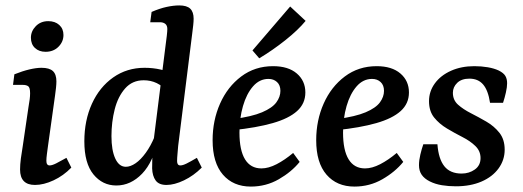

<svg xmlns="http://www.w3.org/2000/svg" viewBox="-20 -675 1927 708"><path d="M109 7Q54 7 54 -50Q54 -68 57 -91Q60 -114 64 -137L85 -280Q88 -297 89.5 -309Q91 -321 91 -331Q91 -352 84 -357Q77 -362 64 -362H28L33 -401Q63 -413 88.5 -419Q114 -425 133 -425Q162 -425 175 -413Q188 -401 188 -375Q188 -365 186.5 -351Q185 -337 183 -323L157 -137Q155 -122 153 -107Q151 -92 151 -82Q151 -65 163 -65Q172 -65 187 -72.5Q202 -80 225 -93L243 -57Q214 -27 177.5 -10Q141 7 109 7ZM148 -484Q124 -484 109 -498Q94 -512 94 -536Q94 -560 112 -578.5Q130 -597 158 -597Q183 -597 198.5 -583Q214 -569 214 -546Q214 -521 195.5 -502.5Q177 -484 148 -484Z M594 7Q566 7 554 -9.5Q542 -26 541 -54Q541 -68 541.5 -87Q542 -106 543 -129L591 -511Q593 -525 595 -542.5Q597 -560 597 -568Q597 -581 589.5 -587Q582 -593 570 -593H534L539 -631Q569 -644 594.5 -649.5Q620 -655 641 -655Q669 -655 681.5 -643Q694 -631 694 -606Q694 -596 692.5 -582Q691 -568 689 -553L637 -137Q636 -123 634.5 -107.5Q633 -92 633 -81Q633 -65 645 -65Q654 -65 668 -72Q682 -79 706 -93L724 -57Q694 -27 658.5 -10Q623 7 594 7ZM409 9Q358 9 324.5 -32Q291 -73 291 -154Q291 -231 319 -292.5Q347 -354 397.5 -389.5Q448 -425 513 -425Q544 -425 572.5 -418.5Q601 -412 624 -402L599 -335Q580 -358 558 -368.5Q536 -379 510 -379Q468 -379 441.5 -349Q415 -319 403 -272Q391 -225 391 -173Q391 -121 405 -90.5Q419 -60 444 -60Q461 -60 480 -73Q499 -86 517.5 -111.5Q536 -137 550 -171L563 -164Q546 -78 504 -34.5Q462 9 409 9Z M987 -431Q1043 -431 1074.5 -404Q1106 -377 1106 -334Q1106 -293 1075.5 -265.5Q1045 -238 985.5 -221Q926 -204 839 -195L841 -236Q909 -245 946.5 -261Q984 -277 999 -297.5Q1014 -318 1014 -340Q1014 -361 1001.5 -372.5Q989 -384 970 -384Q937 -384 913 -356.5Q889 -329 876 -284Q863 -239 863 -186Q863 -121 883.5 -87.5Q904 -54 944 -54Q970 -54 1000 -69.5Q1030 -85 1061 -111L1085 -78Q1055 -41 1008 -14Q961 13 905 13Q840 13 802 -31Q764 -75 764 -158Q764 -231 791.5 -293Q819 -355 869.5 -393Q920 -431 987 -431ZM911 -489 1050 -651 1107 -598Q1079 -564 1032.5 -527Q986 -490 936 -460Z M1369 -431Q1425 -431 1456.5 -404Q1488 -377 1488 -334Q1488 -293 1457.5 -265.5Q1427 -238 1367.5 -221Q1308 -204 1221 -195L1223 -236Q1291 -245 1328.5 -261Q1366 -277 1381 -297.5Q1396 -318 1396 -340Q1396 -361 1383.5 -372.5Q1371 -384 1352 -384Q1319 -384 1295 -356.5Q1271 -329 1258 -284Q1245 -239 1245 -186Q1245 -121 1265.5 -87.5Q1286 -54 1326 -54Q1352 -54 1382 -69.5Q1412 -85 1443 -111L1467 -78Q1437 -41 1390 -14Q1343 13 1287 13Q1222 13 1184 -31Q1146 -75 1146 -158Q1146 -231 1173.5 -293Q1201 -355 1251.5 -393Q1302 -431 1369 -431Z M1661 12Q1634 12 1609.5 8Q1585 4 1565 -6Q1545 -16 1535 -30.5Q1525 -45 1525 -66Q1525 -84 1530 -105Q1535 -126 1541 -143H1593Q1597 -89 1618.5 -62Q1640 -35 1682 -35Q1710 -35 1731 -50Q1752 -65 1752 -92Q1752 -118 1733 -136.5Q1714 -155 1685.5 -169.5Q1657 -184 1628.5 -201Q1600 -218 1581 -241.5Q1562 -265 1562 -302Q1562 -338 1583.5 -367.5Q1605 -397 1643 -414Q1681 -431 1729 -431Q1755 -431 1778.5 -427Q1802 -423 1819 -415Q1837 -406 1843.5 -395Q1850 -384 1850 -368Q1850 -354 1845.5 -334Q1841 -314 1835 -296H1787Q1780 -342 1761.5 -363.5Q1743 -385 1711 -385Q1682 -385 1666 -369.5Q1650 -354 1650 -333Q1650 -306 1669 -289Q1688 -272 1716.5 -257.5Q1745 -243 1773.5 -226.5Q1802 -210 1821.5 -185.5Q1841 -161 1841 -123Q1841 -85 1818.5 -54Q1796 -23 1755.5 -5.5Q1715 12 1661 12Z"/></svg>

Font: Rasa Medium
Style: Italic
Weight: 500
Italic angle: -7.10001°
Designer: Anna Giedrys (Yrsa+Rasa design), David Brezina (Yrsa art-direction, Rasa art-direction, design)
Foundry: Rosetta Type Foundry
Version: Version 2.004